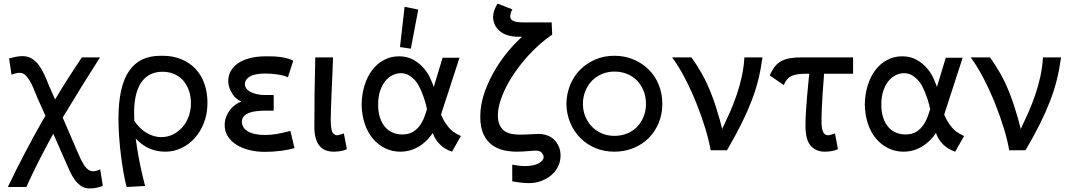

<svg xmlns="http://www.w3.org/2000/svg" viewBox="-20 -846 6021 1081"><path d="M485 215Q457 215 436.5 201Q416 187 400.5 165.5Q385 144 373 117.5Q361 91 351 68L280 -93Q199 52 128 207H24Q115 17 219 -166Q227 -180 236 -194L191 -294Q179 -325 168 -350.5Q157 -376 145 -395.5Q133 -415 120 -425.5Q107 -436 89 -436Q78 -436 65.5 -432.5Q53 -429 45 -425L31 -517Q45 -521 66 -525.5Q87 -530 107 -530Q137 -530 159.5 -516Q182 -502 198.5 -479.5Q215 -457 229 -427Q243 -397 255 -366L290 -286Q362 -406 441 -523H543Q439 -360 333 -184L415 6Q425 30 435 50.5Q445 71 455.5 86.5Q466 102 478 110Q490 118 503 118Q505 118 507 118Q515 118 525 115Q535 112 544 107L559 200Q548 206 527 210.5Q506 215 485 215Z M693 207Q684 174 676 129Q668 84 661.5 33Q655 -18 651 -72.5Q647 -127 647 -178Q647 -269 662 -336.5Q677 -404 707.5 -447.5Q738 -491 782 -511.5Q826 -532 884 -532Q887 -532 890 -532Q893 -532 896 -532Q954 -532 1001 -512.5Q1048 -493 1081 -458Q1114 -423 1131 -374Q1148 -325 1148 -268Q1148 -205 1128 -154Q1108 -103 1075 -67Q1042 -31 999.5 -11.5Q957 8 911 8Q886 8 860 2.5Q834 -3 809.5 -15.5Q785 -28 763 -48Q753 -56 744 -67Q747 -42 751 -18Q759 35 770.5 89.5Q782 144 797 201ZM735 -226Q735 -196 736 -166Q748 -148 761 -134Q782 -112 803.5 -99Q825 -86 846 -80Q867 -74 888 -74Q924 -74 954 -89Q984 -104 1007 -130Q1030 -156 1042.5 -191Q1055 -226 1055 -265Q1055 -300 1045 -332Q1035 -364 1015 -388.5Q995 -413 964.5 -427.5Q934 -442 894 -442Q860 -442 831.5 -429.5Q803 -417 782 -391Q761 -365 749 -324Q737 -283 735 -226Z M1638 -12Q1625 -8 1605.5 -4Q1586 0 1563.5 3Q1541 6 1517 7.5Q1493 9 1471 9Q1424 9 1382.5 -1.5Q1341 -12 1310.5 -31.5Q1280 -51 1262.5 -79Q1245 -107 1245 -142Q1245 -166 1253 -187.5Q1261 -209 1274 -226Q1287 -243 1304 -255.5Q1321 -268 1338 -274V-275Q1325 -280 1312 -290.5Q1299 -301 1289 -316.5Q1279 -332 1272 -350.5Q1265 -369 1265 -390Q1265 -419 1278.5 -444.5Q1292 -470 1319 -489Q1346 -508 1386 -518.5Q1426 -529 1480 -529Q1497 -529 1515.5 -528.5Q1534 -528 1554 -525.5Q1574 -523 1593 -518.5Q1612 -514 1631 -504L1601 -411Q1590 -416 1575.5 -420Q1561 -424 1544.5 -426.5Q1528 -429 1510.5 -430.5Q1493 -432 1475 -432Q1443 -432 1421 -427.5Q1399 -423 1385.5 -414.5Q1372 -406 1365.5 -395.5Q1359 -385 1359 -372Q1359 -358 1368 -346.5Q1377 -335 1392 -327.5Q1407 -320 1427.5 -315.5Q1448 -311 1472 -311H1521V-223H1474Q1447 -223 1422.5 -220Q1398 -217 1380.5 -210Q1363 -203 1352.5 -191Q1342 -179 1342 -161Q1342 -126 1376 -106Q1410 -86 1474 -86Q1506 -86 1539.5 -92Q1573 -98 1615 -109Z M1859 8Q1835 8 1814.5 0.5Q1794 -7 1780 -23.5Q1766 -40 1758 -66.5Q1750 -93 1750 -128Q1750 -269 1751 -317.5Q1752 -366 1753 -417Q1754 -468 1755 -523H1855Q1854 -480 1851.5 -428.5Q1849 -377 1847 -327.5Q1845 -278 1843.5 -236.5Q1842 -195 1842 -171Q1843 -118 1851.5 -102Q1860 -86 1878 -84Q1887 -86 1897 -88.5Q1907 -91 1916 -95L1933 -6Q1916 2 1896 5Q1876 8 1859 8Z M2525 8 2505 0Q2487 -8 2471.5 -20Q2456 -32 2442.5 -49Q2429 -66 2420 -88Q2419 -93 2417 -98Q2398 -69 2373 -47Q2345 -21 2309.5 -6.5Q2274 8 2234 8Q2187 8 2147 -12Q2107 -32 2078 -67Q2049 -102 2033 -151Q2017 -200 2016 -258Q2017 -316 2032.5 -365.5Q2048 -415 2075.5 -451.5Q2103 -488 2142 -508.5Q2181 -529 2227 -529Q2272 -529 2307.5 -509.5Q2343 -490 2369.5 -458Q2396 -426 2412 -383Q2418 -370 2422 -356L2472 -521H2567L2463 -201Q2473 -178 2483 -161Q2495 -142 2507 -128Q2519 -114 2530.5 -105.5Q2542 -97 2552 -92L2575 -80ZM2335 -792 2293 -572 2232 -581 2258 -808ZM2373 -198Q2379 -215 2384 -231Q2381 -244 2378 -258Q2371 -284 2361.5 -309.5Q2352 -335 2340.5 -358Q2329 -381 2313 -397.5Q2297 -414 2278.5 -424Q2260 -434 2236 -434Q2214 -434 2191 -423Q2168 -412 2150 -390.5Q2132 -369 2120.5 -335.5Q2109 -302 2109 -257Q2109 -214 2120 -182Q2131 -150 2149.5 -129.5Q2168 -109 2192.5 -99Q2217 -89 2245 -89Q2283 -89 2307.5 -105Q2332 -121 2348 -145.5Q2364 -170 2373 -198Z M2959 185Q2942 185 2916.5 182.5Q2891 180 2864 175V81Q2878 84 2899 86.5Q2920 89 2938 89Q2961 89 2980 85Q2999 81 3012 74Q3025 67 3033 57.5Q3041 48 3041 36Q3040 27 3030.5 14.5Q3021 2 2996 2Q2988 2 2977 3Q2966 4 2952 5Q2938 6 2922.5 7Q2907 8 2889 8Q2853 8 2816.5 0Q2780 -8 2750.5 -29.5Q2721 -51 2702.5 -89.5Q2684 -128 2684 -189Q2684 -261 2710.5 -333Q2737 -405 2777.5 -469.5Q2818 -534 2868 -588Q2894 -616 2919 -639H2905Q2903 -639 2901 -639Q2833 -639 2795 -670Q2757 -701 2756 -752Q2757 -771 2763 -788Q2769 -805 2781 -826L2865 -793Q2859 -785 2856 -773Q2853 -761 2853 -753Q2853 -743 2858.5 -736.5Q2864 -730 2873.5 -726.5Q2883 -723 2894.5 -721.5Q2906 -720 2918 -720H3086L3089 -651Q3053 -627 3017 -595Q2981 -563 2947 -525Q2913 -487 2883.5 -445Q2854 -403 2832 -360.5Q2810 -318 2797 -277Q2784 -236 2783 -199Q2783 -161 2795 -138.5Q2807 -116 2826 -105Q2845 -94 2867 -91Q2889 -88 2907 -88Q2934 -88 2964.5 -90Q2995 -92 3011 -92Q3038 -92 3061.5 -83.5Q3085 -75 3101 -58.5Q3117 -42 3126.5 -20Q3136 2 3136 29Q3136 63 3122 91.5Q3108 120 3083.5 140.5Q3059 161 3027 173Q2995 185 2959 185Z M3439 8Q3381 8 3332 -12.5Q3283 -33 3247 -69.5Q3211 -106 3190.5 -155Q3170 -204 3169 -261Q3170 -319 3190.5 -368.5Q3211 -418 3247 -454Q3283 -490 3332 -511Q3381 -532 3439 -532Q3497 -532 3547 -511Q3597 -490 3633 -454Q3669 -418 3689 -368.5Q3709 -319 3709 -261Q3709 -204 3689 -155Q3669 -106 3633 -69.5Q3597 -33 3547 -12.5Q3497 8 3439 8ZM3439 -81Q3478 -81 3511 -94.5Q3544 -108 3567 -132Q3590 -156 3603.5 -189Q3617 -222 3617 -261Q3617 -301 3603.5 -334.5Q3590 -368 3567 -392Q3544 -416 3511 -429.5Q3478 -443 3439 -443Q3402 -443 3369.5 -429.5Q3337 -416 3313.5 -392Q3290 -368 3276 -334.5Q3262 -301 3262 -261Q3262 -222 3276 -189Q3290 -156 3313.5 -132Q3337 -108 3369.5 -94.5Q3402 -81 3439 -81Z M3981 0Q3972 -54 3951.5 -121.5Q3931 -189 3902.5 -260.5Q3874 -332 3839 -400.5Q3804 -469 3764 -523H3873Q3904 -480 3932.5 -429.5Q3961 -379 3985.5 -315.5Q4010 -252 4032 -174Q4039 -148 4046 -120Q4067 -164 4087 -208Q4110 -260 4127.5 -311.5Q4145 -363 4156.5 -415.5Q4168 -468 4171 -523H4273Q4264 -457 4249.5 -398Q4235 -339 4211.5 -278Q4188 -217 4154.5 -149.5Q4121 -82 4073 0Z M4624 8Q4574 8 4544.5 -25.5Q4515 -59 4515 -137Q4515 -179 4518 -223.5Q4521 -268 4525 -314.5Q4529 -361 4534 -409Q4535 -420 4537 -431H4525Q4497 -431 4476 -428.5Q4455 -426 4439.5 -419.5Q4424 -413 4412.5 -400Q4401 -387 4393 -367L4314 -421Q4326 -450 4341.5 -470Q4357 -490 4378 -501.5Q4399 -513 4427 -518Q4455 -523 4491 -523H4783V-431H4619Q4619 -425 4619 -420Q4615 -372 4612 -325Q4609 -278 4607 -236.5Q4605 -195 4605 -171Q4605 -144 4607.5 -127.5Q4610 -111 4615 -101.5Q4620 -92 4627 -88.5Q4634 -85 4643 -84Q4651 -86 4661.5 -88.5Q4672 -91 4681 -95L4698 -6Q4680 2 4660.5 5Q4641 8 4624 8Z M5358 8 5338 0Q5320 -8 5304.5 -20Q5289 -32 5275.5 -49Q5262 -66 5253 -88Q5252 -93 5250 -98Q5231 -69 5206 -47Q5178 -21 5142.5 -6.5Q5107 8 5067 8Q5020 8 4980 -12Q4940 -32 4911 -67Q4882 -102 4866 -151Q4850 -200 4849 -258Q4850 -316 4865.5 -365.5Q4881 -415 4908.5 -451.5Q4936 -488 4975 -508.5Q5014 -529 5060 -529Q5105 -529 5140.5 -509.5Q5176 -490 5202.5 -458Q5229 -426 5245 -383Q5251 -370 5255 -356L5305 -521H5400L5296 -201Q5306 -178 5316 -161Q5328 -142 5340 -128Q5352 -114 5363.5 -105.5Q5375 -97 5385 -92L5408 -80ZM5206 -198Q5212 -215 5217 -231Q5214 -244 5211 -258Q5204 -284 5194.5 -309.5Q5185 -335 5173.5 -358Q5162 -381 5146 -397.5Q5130 -414 5111.5 -424Q5093 -434 5069 -434Q5047 -434 5024 -423Q5001 -412 4983 -390.5Q4965 -369 4953.5 -335.5Q4942 -302 4942 -257Q4942 -214 4953 -182Q4964 -150 4982.5 -129.5Q5001 -109 5025.5 -99Q5050 -89 5078 -89Q5116 -89 5140.5 -105Q5165 -121 5181 -145.5Q5197 -170 5206 -198Z M5662 0Q5653 -54 5632.5 -121.5Q5612 -189 5583.5 -260.5Q5555 -332 5520 -400.5Q5485 -469 5445 -523H5554Q5585 -480 5613.5 -429.5Q5642 -379 5666.5 -315.5Q5691 -252 5713 -174Q5720 -148 5727 -120Q5748 -164 5768 -208Q5791 -260 5808.5 -311.5Q5826 -363 5837.5 -415.5Q5849 -468 5852 -523H5954Q5945 -457 5930.5 -398Q5916 -339 5892.5 -278Q5869 -217 5835.5 -149.5Q5802 -82 5754 0Z"/></svg>

Font: Rising Sun Medium
Style: Regular
Weight: 500
Designer: Matt McInerney, Pablo Impallari, Rodrigo Fuenzalida (Raleway font), Stephen Hutchings (Greek), Cristiano Sobral (main ch
Foundry: The Rising Sun Project Authors
Version: Version 4.327; ttfautohint (v1.8.4.7-5d5b-dirty)